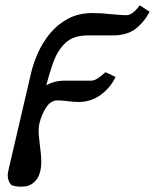

<svg xmlns="http://www.w3.org/2000/svg" viewBox="-20 -487 582 721"><path d="M534 -448 542 -443Q520 -402 488 -378Q456 -354 403 -354H309Q256 -354 226.5 -326.5Q197 -299 181.5 -256.5Q166 -214 154 -167Q168 -175 185 -179.5Q202 -184 221 -184H323Q342 -184 376 -216L414 -198Q395 -158 358.5 -131Q322 -104 275 -104Q264 -104 253.5 -105Q243 -106 234 -107Q215 -110 196 -110Q171 -110 154 -84.5Q137 -59 129 -27Q127 -20 126 -12Q125 -4 125 4Q125 16 126.5 28Q128 40 129 52Q131 69 133 86Q135 103 135 120Q135 138 132 153Q128 170 121.5 181Q115 192 101 203Q94 208 84.5 211Q75 214 58 214Q44 214 33.5 211.5Q23 209 20 205Q14 197 11.5 188.5Q9 180 9 172Q9 164 11 156Q13 148 14 142L97 -214Q106 -252 124 -291.5Q142 -331 170 -364Q198 -397 237 -417.5Q276 -438 328 -438Q346 -438 362 -437Q378 -436 394 -434Q410 -433 425 -431.5Q440 -430 455 -430Q465 -430 477 -438Q489 -446 505 -467Z"/></svg>

Font: Libertinus Serif Semibold Italic
Style: Regular
Weight: 600
Italic angle: -11.5°
Designer: Philipp H. Poll, Khaled Hosny
Foundry: Caleb Maclennan
Version: Version 7.051;RELEASE